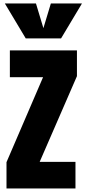

<svg xmlns="http://www.w3.org/2000/svg" viewBox="-20 -1062 482 1082"><path d="M324.2 -845.7H125L7.3 -1042.5H182.6L224.6 -903.3L266.6 -1042.5H441.9ZM16.6 0V-147.9L222.7 -627H35.6V-777.8H413.6V-632.8L203.6 -149.9H405.3V0Z"/></svg>

Font: Anton
Style: Regular
Weight: 400
Foundry: vernon adams
Version: Version 1.000